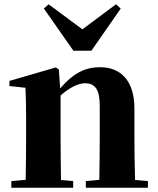

<svg xmlns="http://www.w3.org/2000/svg" viewBox="-20 -877 737 897"><path d="M407 -640 544 -837 522 -857 365 -740 207 -857 185 -837 323 -640ZM611 -36C609 -94 608 -179 608 -238V-370C608 -501 543 -563 448 -563C382 -563 327 -540 261 -464L255 -552L241 -562L24 -499V-475L99 -467C101 -419 102 -386 102 -321V-238C102 -182 101 -96 100 -37L33 -31V0H322V-31L265 -36C264 -95 263 -182 263 -238V-431C306 -469 347 -488 377 -488C424 -488 446 -460 446 -382V-238C446 -180 445 -95 444 -37L381 -31V0H671V-31Z"/></svg>

Font: Noto Serif KR Black
Style: Regular
Weight: 900
Version: Version 1.001;PS 1.001;hotconv 16.6.54;makeotf.lib2.5.65590